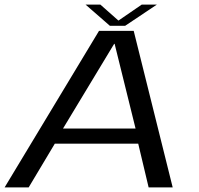

<svg xmlns="http://www.w3.org/2000/svg" viewBox="-34 -810 860 830"><path d="M-14 0 394 -676.5H544L712.5 0H608.5L563.5 -189H203L90 0ZM238.5 -254.5H552L461.5 -620.5H459.5ZM441 -698.5 336 -790H400L478 -721L578.5 -790H644L507 -698.5Z"/></svg>

Font: Anybody ExtraExpanded Regular
Style: Italic
Weight: 400
Width: 8
Italic angle: -10°
Designer: Tyler Finck
Foundry: Etcetera Type Company
Version: Version 1.010; ttfautohint (v1.8.3) -l 8 -r 50 -G 200 -x 14 